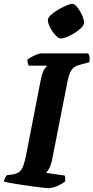

<svg xmlns="http://www.w3.org/2000/svg" viewBox="-31 -983 488 1003"><path d="M222 0Q215 0 192 -2.5Q169 -5 138 -9.5Q107 -14 76 -18.5Q45 -23 21 -27.5Q-3 -32 -11 -35Q-9 -45 -4 -54.5Q1 -64 5 -68L37 -72Q57 -75 70 -85.5Q83 -96 91 -118Q99 -140 106 -176L181 -561Q190 -608 202 -623.5Q214 -639 216 -640H119Q117 -644 114.5 -652.5Q112 -661 112 -671Q119 -678 133.5 -685.5Q148 -693 162 -698.5Q176 -704 182 -704H430Q433 -699 436 -687.5Q439 -676 436 -658L388 -645Q356 -637 343 -618Q330 -599 322 -559L241 -148Q236 -122 226.5 -104.5Q217 -87 210 -80L307 -66Q309 -62 309.5 -52Q310 -42 309 -35Q293 -22 267 -11Q241 0 222 0ZM287 -782Q275 -782 258.5 -799.5Q242 -817 230.5 -840Q219 -863 219 -878Q219 -890 234.5 -904.5Q250 -919 272 -932Q294 -945 315 -954Q336 -963 346 -963Q359 -963 373.5 -944.5Q388 -926 398 -903Q408 -880 408 -865Q408 -852 393.5 -837.5Q379 -823 358.5 -810.5Q338 -798 318.5 -790Q299 -782 287 -782Z"/></svg>

Font: Texturina 12pt ExtraBold
Style: Italic
Weight: 800
Italic angle: -11°
Designer: Guillermo Torres Carreño
Foundry: Omnibus-Type
Version: Version 1.002